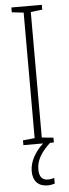

<svg xmlns="http://www.w3.org/2000/svg" viewBox="-62 -744 356 992"><g transform="rotate(-5 116.0 -248.0)"><path d="M103 132C103 86 125 47 175 0H195V-25L135 -31V-682L195 -689V-714H37V-689L98 -682V-31L37 -25V0H139C95 41 68 89 68 138C68 190 96 218 144 218C159 218 172 215 181 212V182C175 185 160 188 148 188C118 188 103 169 103 132Z"/></g></svg>

Font: Noto Sans Ethiopic ExtraCondensed ExtraLight
Style: Regular
Weight: 200
Width: 2
Designer: Monotype Design Team
Foundry: Monotype Imaging Inc.
Version: Version 2.102